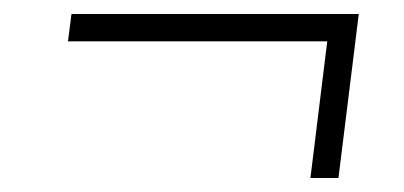

<svg xmlns="http://www.w3.org/2000/svg" viewBox="-20 -393 577 274"><path d="M447 -334H77L82 -373H492L463 -139H423Z"/></svg>

Font: Haskoy ExtraLight
Style: Italic
Weight: 200
Designer: Ertekin Erdin
Foundry: Ertekin Erdin
Version: Version 2.000; ttfautohint (v1.8.4.7-5d5b)